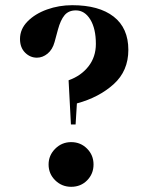

<svg xmlns="http://www.w3.org/2000/svg" viewBox="-20 -704 546 739"><path d="M244 -395Q292 -412 320.5 -448.5Q349 -485 349 -535Q349 -594 327.5 -629Q306 -664 272 -664Q244 -664 228.5 -645.5Q213 -627 203 -590L190 -542Q182 -513 163 -497.5Q144 -482 122 -482Q96 -482 76.5 -501.5Q57 -521 57 -554Q57 -592 86 -621.5Q115 -651 161 -667.5Q207 -684 258 -684Q361 -684 417.5 -640Q474 -596 474 -512Q474 -431 417.5 -380Q361 -329 276 -306L271 -225H253ZM167 -71Q167 -106 192.5 -131.5Q218 -157 254 -157Q290 -157 315 -132Q340 -107 340 -71Q340 -35 315.5 -10Q291 15 254 15Q218 15 192.5 -10Q167 -35 167 -71Z"/></svg>

Font: DeepMind Serif Display
Style: Regular
Weight: 800
Designer: Frank Grießhammer / Modifications: Colophon Foundry
Foundry: Colophon Foundry
Version: Version 5.002